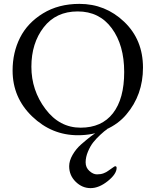

<svg xmlns="http://www.w3.org/2000/svg" viewBox="-20 -684 803 991"><path d="M563 -99.5Q621 -174 621 -312.5Q621 -451 557 -538Q493 -625 381 -625Q269 -625 205.5 -543Q142 -461 142 -339.5Q142 -218 214.5 -121.5Q287 -25 396 -25Q505 -25 563 -99.5ZM45 -320Q45 -413 83.5 -489.5Q122 -566 202 -615Q282 -664 390 -664Q524 -664 621 -571.5Q718 -479 718 -335Q718 -194 632 -93Q591 -44 526 -15Q461 14 382 14Q247 14 146 -83Q45 -180 45 -320ZM582 182Q582 214 536.5 250.5Q491 287 447.5 287Q404 287 370.5 254Q337 221 337 174Q337 146 354.5 115.5Q372 85 398 62Q456 11 490 -8L508 -18H534Q520 -9 498 11.5Q476 32 461 51Q446 70 434 98.5Q422 127 422 154Q422 181 441.5 198.5Q461 216 480.5 216Q500 216 514.5 210.5Q529 205 538 198Q565 179 569.5 176Q574 173 578 174.5Q582 176 582 182Z"/></svg>

Font: EB Garamond
Style: Regular
Weight: 400
Version: Version 0.012